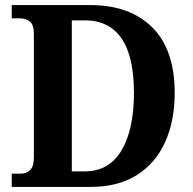

<svg xmlns="http://www.w3.org/2000/svg" viewBox="-20 -734 757 754"><path d="M26 0V-52H61Q84 -52 98.5 -66.5Q113 -81 113 -114V-602Q113 -637 97 -649.5Q81 -662 56 -662H26V-714H335Q490 -714 578 -626.5Q666 -539 666 -369Q666 -259 628.5 -176Q591 -93 517.5 -46.5Q444 0 335 0ZM313 -61Q408 -61 457 -143Q506 -225 506 -369Q506 -513 457 -583.5Q408 -654 314 -654H262V-61Z"/></svg>

Font: Noto Serif Devanagari SemiCondensed
Style: Bold
Weight: 700
Width: 4
Designer: Universal Thirst, Indian Type Foundry and the Monotype Design Team
Foundry: Monotype Imaging Inc.
Version: Version 2.004; ttfautohint (v1.8.4.7-5d5b)